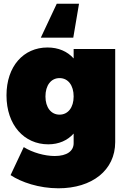

<svg xmlns="http://www.w3.org/2000/svg" viewBox="-20 -811 694 1035"><path d="M406 -791H286L200 -608H375ZM377 -547V-496C343 -534 295 -555 236 -555C107 -555 15 -454 15 -297C15 -136 111 -33 240 -33C297 -33 344 -54 377 -91V-39C377 3 341 30 275 30C222 30 156 12 108 -18L37 133C94 171 190 204 295 204C476 204 601 107 601 -45V-547ZM301 -193C255 -193 225 -232 225 -291C225 -351 255 -390 301 -390C347 -390 377 -351 377 -291C377 -232 347 -193 301 -193Z"/></svg>

Font: Montserrat arm Black
Style: Regular
Weight: 900
Designer: Julieta Ulanovsky
Foundry: Julieta Ulanovsky
Version: Version 6.000;PS 006.000;hotconv 1.0.88;makeotf.lib2.5.64775